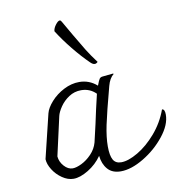

<svg xmlns="http://www.w3.org/2000/svg" viewBox="-81 -781 809 867"><g transform="rotate(-10 324.0 -347.5)"><path d="M648 -205Q648 -159 607.5 -108Q567 -57 509.5 -22.5Q452 12 404 12Q365 12 344 -12Q323 -36 319 -74Q294 -38 256 -15Q218 8 188 8Q162 8 136.5 -9.5Q111 -27 95 -52.5Q79 -78 78 -101L127 -303Q133 -327 157.5 -354.5Q182 -382 217 -400Q252 -418 288 -418Q334 -418 369 -387Q378 -411 382.5 -417Q387 -423 396 -424L445 -429L448 -427Q428 -411 419 -377Q388 -261 376.5 -206Q365 -151 365 -109Q365 -67 376 -47.5Q387 -28 413 -28Q445 -28 489.5 -54Q534 -80 574 -126.5Q614 -173 635 -231Q648 -231 648 -205ZM309 -137 328 -219Q332 -239 342 -283.5Q352 -328 358 -352Q330 -380 290 -380Q259 -380 234 -363.5Q209 -347 193 -323.5Q177 -300 173 -282L133 -104Q135 -79 153 -59Q171 -39 192 -39Q209 -39 233.5 -51Q258 -63 279.5 -85.5Q301 -108 309 -137ZM352 -497Q318 -530 281.5 -575Q245 -620 218 -663Q219 -677 230.5 -692Q242 -707 250 -707Q254 -707 258 -700Q292 -642 296 -634Q324 -586 341.5 -557.5Q359 -529 386 -493Q379 -486 372 -486Q363 -486 352 -497Z"/></g></svg>

Font: Charmonman
Style: Regular
Weight: 400
Designer: Ekaluck Peanpanawate
Foundry: Cadson Demak Co.,Ltd.
Version: Version 1.000; ttfautohint (v1.6)